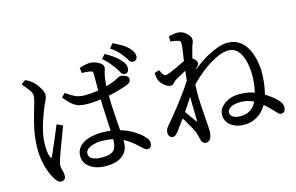

<svg xmlns="http://www.w3.org/2000/svg" viewBox="-107 -1111 2214 1438"><g transform="rotate(-15 1000.0 -392.0)"><path d="M983 -676Q974 -668 962 -668Q941 -668 929 -692Q923 -705 907 -724Q892 -745 874.5 -763Q857 -781 819 -809L847 -843Q891 -821 916 -806Q941 -790 959 -773Q978 -754 986.5 -737Q995 -720 995 -703Q995 -686 983 -676ZM878 -596Q858 -596 846 -619Q830 -651 792 -697Q775 -718 749 -741L740 -748L769 -780Q813 -755 837 -737Q889 -696 904 -664Q910 -650 910 -636Q910 -613 899 -603Q890 -596 878 -596ZM451 -92Q451 -64 476 -51Q504 -36 547 -36Q600 -36 624.5 -48.5Q649 -61 657.5 -85.5Q666 -110 666 -147Q624 -156 573 -156Q543 -156 514 -148Q485 -140 468 -125.5Q451 -111 451 -92ZM222 -493Q212 -466 197.5 -425Q183 -384 172 -334.5Q161 -285 161 -238.5Q161 -192 166 -169Q171 -146 179 -132Q181 -130 182 -129Q189 -138 203 -171Q246 -269 285 -364L330 -343Q319 -314 308 -284Q298 -259 275.5 -198Q253 -137 248 -123L237 -86Q232 -71 232 -55.5Q232 -40 238.5 -18.5Q245 3 245 20.5Q245 38 238 47Q229 59 211 59Q193 59 181 46Q156 21 132 -39Q117 -76 108 -122.5Q99 -169 99 -226Q99 -321 128 -431Q139 -473 148 -503Q158 -539 166 -565Q175 -595 175 -615.5Q175 -636 160 -657.5Q145 -679 110 -721L143 -745Q164 -735 173.5 -729Q183 -723 196 -712Q206 -704 221 -685.5Q236 -667 249 -644Q262 -621 262 -600.5Q262 -580 251.5 -559.5Q241 -539 222 -493ZM547 -519Q601 -519 648 -527Q650 -527 652 -528V-660Q652 -672 648.5 -675.5Q645 -679 620.5 -682.5Q596 -686 577 -686H567L562 -727Q614 -744 644 -744Q665 -744 687 -736Q709 -728 725 -716Q743 -702 743 -685Q743 -674 740 -666Q737 -658 734 -647Q723 -610 719 -543Q763 -556 784 -565Q810 -577 822 -583.5Q834 -590 843 -590Q857 -589 877 -581Q901 -570 901 -552Q901 -534 887 -522Q875 -513 851 -505L797 -489Q755 -477 719 -470Q719 -404 724 -334Q729 -264 731 -232Q734 -199 734 -198Q793 -180 833 -155Q898 -114 920 -79Q930 -63 930 -47Q930 -31 923 -20Q915 -8 899.5 -8Q884 -8 873.5 -17Q863 -26 850 -37Q817 -71 779 -97Q760 -110 739 -121Q739 -112 739 -105Q739 -66 721 -34.5Q703 -3 664 15.5Q625 34 563 34Q516 34 478.5 20Q441 6 417.5 -21Q394 -48 394 -87Q394 -132 422 -161Q450 -190 496 -203.5Q542 -217 596 -217Q632 -217 664 -213Q657 -349 655 -389Q653 -429 653 -459Q643 -457 633 -456Q589 -451 551.5 -451Q514 -451 487.5 -458Q461 -465 436 -484.5Q411 -504 383 -539L376 -547L405 -576L413 -570Q441 -548 472.5 -533.5Q504 -519 547 -519Z M1308 -108Q1308 -135 1306.5 -178Q1305 -221 1305 -255.5Q1305 -290 1305 -303Q1295 -287 1249 -220L1238 -205L1253 -184Q1283 -139 1308 -108ZM1759 -145Q1711 -169 1659.5 -169Q1608 -169 1581.5 -152.5Q1555 -136 1555 -113Q1555 -94 1574.5 -80Q1594 -66 1633 -66Q1683 -66 1716 -91Q1741 -110 1759 -145ZM1781 -209Q1796 -276 1796 -340Q1796 -404 1782 -455Q1768 -506 1740 -536Q1712 -566 1670 -566Q1613 -566 1526 -514Q1451 -469 1366 -384Q1363 -319 1364 -285Q1366 -223 1370 -172.5Q1374 -122 1375.5 -98.5Q1377 -75 1378.5 -53Q1380 -31 1380 -11.5Q1380 8 1371 31Q1359 59 1332 59Q1317 59 1307.5 48.5Q1298 38 1294 19Q1286 -16 1280 -33Q1271 -58 1238 -113Q1219 -147 1208 -162L1145 -75Q1136 -65 1126.5 -56Q1117 -47 1103 -47Q1089 -47 1079.5 -59Q1070 -71 1070 -86.5Q1070 -102 1075 -113Q1080 -124 1094 -141Q1139 -192 1190 -258Q1241 -324 1275 -372Q1295 -402 1312 -428Q1318 -491 1320 -502Q1257 -468 1240.5 -458Q1224 -448 1216 -438Q1203 -422 1187 -422Q1171 -422 1153 -433Q1135 -444 1121 -460.5Q1107 -477 1101 -495Q1095 -515 1095 -538V-546L1132 -557L1136 -548Q1145 -527 1154 -517.5Q1163 -508 1171 -508Q1179 -508 1203 -517Q1252 -536 1311 -566Q1321 -571 1329 -575Q1331 -586 1341 -656Q1345 -688 1345 -704.5Q1345 -721 1342 -724Q1337 -731 1308 -737Q1295 -740 1269 -743L1268 -783Q1290 -788 1305 -790.5Q1320 -793 1336.5 -793Q1353 -793 1370 -786.5Q1387 -780 1401 -767Q1433 -739 1433 -715Q1433 -697 1426 -684.5Q1419 -672 1412 -642Q1403 -612 1395 -578Q1427 -555 1427 -536Q1427 -523 1417 -512Q1410 -505 1401 -494Q1397 -489 1392 -483Q1393 -484 1394 -485Q1422 -508 1456 -532Q1525 -581 1604 -609Q1642 -623 1677 -623Q1733 -623 1770.5 -596Q1808 -569 1829.5 -527Q1851 -485 1861 -437Q1871 -389 1871 -350Q1871 -268 1856 -201Q1853 -188 1850 -175Q1864 -167 1876 -158Q1912 -133 1929 -115Q1967 -81 1967 -46Q1967 -31 1959 -18Q1950 -5 1932 -5Q1919 -5 1908 -17Q1900 -26 1883 -43Q1845 -83 1821 -103Q1787 -45 1730 -16Q1693 3 1643 3Q1603 3 1570.5 -11Q1538 -25 1519 -50.5Q1500 -76 1500 -109Q1500 -142 1521.5 -168.5Q1543 -195 1579.5 -211.5Q1616 -228 1663 -228Q1729 -228 1781 -209Z"/></g></svg>

Font: Early Summer Mincho Screen
Style: Regular
Weight: 400
Designer: GuiWonder
Version: Version 1.002